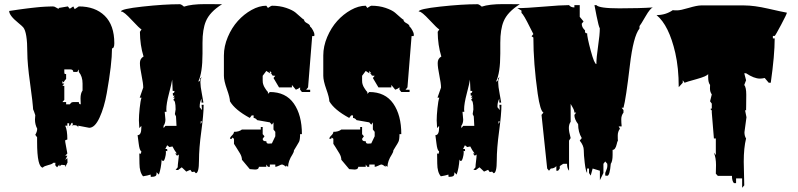

<svg xmlns="http://www.w3.org/2000/svg" viewBox="-20 -766 3866 930"><path d="M295.9 -79.1 306.2 -22.5 295.9 -11.7H306.2L295.9 8.8L306.2 0L307.1 21L295.9 43.5V34.2L278.3 32.2L267.6 39.6V30.8L256.3 44.4L247.6 34.2L248.5 22.5H237.8Q234.9 28.3 214.4 33.4Q193.8 38.6 188.5 44.4V45.9Q159.7 45.9 159.7 -79.1V-101.1L150.9 -112.8Q160.2 -128.9 160.2 -142.6Q149.4 -163.1 149.4 -187L150.9 -208Q150.9 -210 141.1 -236.8V-225.6Q139.2 -268.1 125.7 -362.8Q112.3 -457.5 112.3 -511.7Q112.3 -610.4 92.3 -633.8Q86.9 -640.1 68.4 -655.3Q24.4 -690.9 24.4 -712.9Q29.3 -713.4 46.4 -716.1Q63.5 -718.8 69.1 -719.5Q74.7 -720.2 90.3 -722.4Q106 -724.6 112.8 -725.3Q119.6 -726.1 133.8 -727.8Q147.9 -729.5 156 -730.2Q164.1 -731 176.5 -732.2Q189 -733.4 198 -733.6Q207 -733.9 218 -734.4Q229 -734.9 236.6 -734.9Q244.1 -734.9 252.2 -729.2Q260.3 -723.6 265.6 -723.6L264.6 -727.5L308.6 -734.9L317.9 -723.6L335 -734.9L341.8 -721.7L361.8 -734.9Q440.9 -734.9 487.3 -689.5Q533.7 -644 533.7 -556.6Q533.7 -531.7 522.5 -531.7Q522.5 -457 497.1 -314.5Q484.9 -245.6 462.2 -196.3Q439.5 -147 412.1 -147L358.9 -157.2V-148.4Q356.4 -159.7 340.3 -159.7H332.5V-160.6Q332.5 -171.4 329.3 -171.4Q326.2 -171.4 322.8 -163.8Q319.3 -156.2 317.6 -156.2Q315.9 -156.2 314.9 -157.2V-168.9H306.2V-157.2H295.9Q306.2 -136.7 306.2 -90.3L295.9 -86.9ZM371.1 -260.7 370.1 -289.1Q370.1 -314.5 379.9 -327.6V-361.3Q379.9 -396 361.8 -417.5V-429.7L354 -417.5H335Q335 -429.7 320.8 -429.7H291.5V-417.5Q291.5 -410.2 293 -408.7Q294.4 -407.2 300.3 -407.2V-383.8Q291 -374.5 289.1 -367.2L282.2 -373V-361.3H291.5L282.2 -350.1H291.5V-282.2L282.2 -271.5H300.3V-260.7H317.9Q318.8 -261.7 320.8 -263.9Q322.8 -266.1 323.2 -266.6Q323.7 -267.1 325.4 -268.6Q327.1 -270 328.1 -270.5Q333 -271.5 335 -271.5H361.8Q361.8 -260.7 371.1 -260.7ZM326.2 -157.2 332.5 -159.7V-157.2ZM306.2 -157.2Q307.1 -156.2 307.1 -154.8Q307.1 -153.3 306.2 -152.3ZM305.2 -149.4 306.2 -152.3V-147Q305.2 -147 305.2 -149.4Z M960.9 -559.1V-506.8Q960.9 -412.6 940.4 -371.1Q949.7 -371.1 949.7 -382.3V-386.2L958.5 -393.6Q950.7 -385.7 950.7 -366.9Q950.7 -348.1 957.8 -312Q964.8 -275.9 965.3 -269H956.1V-288.1Q947.3 -270.5 947.3 -251.5V-246.6L958.5 -232.9L956.5 -258.3H966.3V-254.4Q966.3 -212.9 955.1 -130.1Q943.8 -47.4 943.8 12Q943.8 71.3 928.7 73.2L921.4 65.4L909.7 67.4L901.9 56.6L880.4 65.9L881.8 64.5L860.4 44.4L842.3 57.6L830.6 56.6L840.8 44.4Q840.8 34.2 843.5 13.7Q846.2 -6.8 846.2 -17.6L837.4 -11.7L828.6 -22.5H836.4Q824.2 -38.6 815.4 -56.6L800.8 -53.7L789.6 -62.5L780.8 -44.4H789.6L790.5 -33.7L783.2 -35.2L783.7 -26.9Q783.7 -16.6 779.5 -1.5Q775.4 13.7 770.3 13.7Q765.1 13.7 763.2 5.9Q760.3 49.8 749.5 79.6L738.3 68.4V75.2Q738.3 83 732.9 86.9Q726.1 90.8 710.4 90.8L709.5 79.6Q695.3 84.5 672.9 87.9Q655.8 67.9 655.5 25.9Q655.3 -16.1 654.8 -22.5L662.6 -21.5L664.6 -33.7Q655.8 -36.1 651.6 -72Q647.5 -107.9 646.5 -111.3Q664.6 -111.3 664.6 -147.5V-156.2L654.8 -145.5L652.8 -183.1Q652.8 -206.1 656.5 -241.7Q660.2 -277.3 665.5 -293H656.7L673.8 -341.8Q673.8 -361.3 665.8 -400.4Q657.7 -439.5 657.7 -460.9Q657.7 -482.4 675.3 -492.2Q658.2 -547.4 657.7 -611.8L665.5 -623.5Q656.7 -627.4 618.4 -668.7Q580.1 -710 568.4 -710H565.4Q565.4 -722.7 670.4 -734.1Q775.4 -745.6 850.6 -745.6Q857.9 -745.6 871.1 -733.9Q907.7 -746.1 973.1 -746.1L1055.7 -745.6Q995.6 -708 977.1 -662.6Q960.9 -624 960.9 -559.1ZM785.6 -235.8 786.6 -224.6H777.8L781.2 -187Q781.2 -168.9 772 -156.2L772.5 -145.5L781.2 -156.2H835L832.5 -202.1L827.1 -213.4L830.6 -235.8Q830.6 -281.2 818.8 -281.2L827.1 -293H818.8L826.2 -302.7H817.9L816.9 -314.9Q825.2 -314.9 825.2 -325.7H816.4L814 -380.4Q811.5 -362.3 798.6 -313.2Q785.6 -264.2 785.6 -235.8ZM957.5 -177.2 953.1 -179.2Q952.1 -179.2 952.1 -173.3V-165.5Q952.1 -166.5 959.5 -178.2Q958.5 -177.2 957.5 -177.2ZM931.6 75.7 926.8 73.2ZM879.4 67.4Q879.4 65.9 880.4 65.9Z M1331.5 -342.8 1304.7 -388.2 1313.5 -398.9Q1299.8 -398.9 1298.8 -401.4Q1296.9 -407.7 1289.6 -411.1H1296.9L1287.1 -422.4V-411.1L1270 -422.4L1252.4 -398.9V-376Q1252.4 -363.8 1254.9 -357.7Q1257.3 -351.6 1258.3 -348.6Q1259.3 -345.7 1262.7 -340.8Q1266.1 -335.9 1267.1 -334Q1271.5 -326.7 1277.8 -320.3V-311.5L1287.1 -320.3Q1364.3 -320.3 1403.3 -264.4Q1442.4 -208.5 1442.4 -116.2H1433.6Q1433.6 -89.4 1428.5 -79.1Q1423.3 -68.8 1415.8 -57.4Q1408.2 -45.9 1403.8 -37.6Q1403.8 -29.3 1397 -18.6Q1375.5 14.6 1375.5 42L1366.2 35.6V42Q1364.3 40 1356.9 35.4Q1349.6 30.8 1345.9 30.8Q1342.3 30.8 1331.1 36.4Q1319.8 42 1313.5 42V30.8H1287.1V42H1277.8L1270 30.8V42H1233.9Q1233.9 55.2 1215.8 55.2L1189.9 53.2L1151.9 7.8Q1151.9 -6.8 1142.6 -22.7Q1133.3 -38.6 1123.5 -53.5Q1113.8 -68.4 1113.3 -69.3V-93.8L1105 -100.1L1103 -93.8H1093.8Q1093.8 -100.6 1103.5 -109.9Q1113.3 -119.1 1113.3 -127.4Q1138.2 -127.4 1151.9 -138.7H1243.2V-150.9H1252.4V-116.2L1261.2 -106L1252.4 -93.8Q1252.4 -82 1266.6 -82H1270Q1270 -70.3 1280.8 -70.3L1296.9 -71.3L1313.5 -106V-127.4L1304.7 -138.7V-173.3L1296.9 -162.1L1287.1 -173.3L1225.6 -184.1Q1218.8 -193.8 1208.5 -194.8V-207H1199.2L1189.9 -194.8Q1117.7 -233.9 1093.8 -275.4Q1093.8 -293 1079.1 -334Q1064.5 -375 1064.5 -398.9V-497.1Q1064.5 -542 1083.5 -586.9Q1102.5 -631.8 1132.1 -664.6Q1161.6 -697.3 1198.5 -717.8Q1235.4 -738.3 1270 -738.3L1277.8 -727.5Q1293.9 -738.3 1296.9 -738.3Q1335 -738.3 1366 -727.8Q1397 -717.3 1411.9 -704.8Q1426.8 -692.4 1438 -681.9Q1449.2 -671.4 1452.6 -671.4Q1452.6 -661.1 1467.5 -653.6Q1482.4 -646 1482.4 -636.7Q1489.3 -632.3 1496.1 -618.9Q1502.9 -605.5 1502.9 -600.3Q1502.9 -595.2 1502.4 -591.3H1492.2L1472.2 -342.8L1462.9 -331.5H1482.4V-320.3H1442.4L1433.6 -331.5V-342.8Q1424.8 -335 1413.1 -331.5L1394 -354.5V-342.8Z M1813 -342.8 1786.1 -388.2 1794.9 -398.9Q1781.2 -398.9 1780.3 -401.4Q1778.3 -407.7 1771 -411.1H1778.3L1768.6 -422.4V-411.1L1751.5 -422.4L1733.9 -398.9V-376Q1733.9 -363.8 1736.3 -357.7Q1738.8 -351.6 1739.7 -348.6Q1740.7 -345.7 1744.1 -340.8Q1747.6 -335.9 1748.5 -334Q1752.9 -326.7 1759.3 -320.3V-311.5L1768.6 -320.3Q1845.7 -320.3 1884.8 -264.4Q1923.8 -208.5 1923.8 -116.2H1915Q1915 -89.4 1909.9 -79.1Q1904.8 -68.8 1897.2 -57.4Q1889.6 -45.9 1885.3 -37.6Q1885.3 -29.3 1878.4 -18.6Q1856.9 14.6 1856.9 42L1847.7 35.6V42Q1845.7 40 1838.4 35.4Q1831.1 30.8 1827.4 30.8Q1823.7 30.8 1812.5 36.4Q1801.3 42 1794.9 42V30.8H1768.6V42H1759.3L1751.5 30.8V42H1715.3Q1715.3 55.2 1697.3 55.2L1671.4 53.2L1633.3 7.8Q1633.3 -6.8 1624 -22.7Q1614.7 -38.6 1605 -53.5Q1595.2 -68.4 1594.7 -69.3V-93.8L1586.4 -100.1L1584.5 -93.8H1575.2Q1575.2 -100.6 1585 -109.9Q1594.7 -119.1 1594.7 -127.4Q1619.6 -127.4 1633.3 -138.7H1724.6V-150.9H1733.9V-116.2L1742.7 -106L1733.9 -93.8Q1733.9 -82 1748 -82H1751.5Q1751.5 -70.3 1762.2 -70.3L1778.3 -71.3L1794.9 -106V-127.4L1786.1 -138.7V-173.3L1778.3 -162.1L1768.6 -173.3L1707 -184.1Q1700.2 -193.8 1689.9 -194.8V-207H1680.7L1671.4 -194.8Q1599.1 -233.9 1575.2 -275.4Q1575.2 -293 1560.5 -334Q1545.9 -375 1545.9 -398.9V-497.1Q1545.9 -542 1564.9 -586.9Q1584 -631.8 1613.5 -664.6Q1643.1 -697.3 1679.9 -717.8Q1716.8 -738.3 1751.5 -738.3L1759.3 -727.5Q1775.4 -738.3 1778.3 -738.3Q1816.4 -738.3 1847.4 -727.8Q1878.4 -717.3 1893.3 -704.8Q1908.2 -692.4 1919.4 -681.9Q1930.7 -671.4 1934.1 -671.4Q1934.1 -661.1 1949 -653.6Q1963.9 -646 1963.9 -636.7Q1970.7 -632.3 1977.5 -618.9Q1984.4 -605.5 1984.4 -600.3Q1984.4 -595.2 1983.9 -591.3H1973.6L1953.6 -342.8L1944.3 -331.5H1963.9V-320.3H1923.8L1915 -331.5V-342.8Q1906.2 -335 1894.5 -331.5L1875.5 -354.5V-342.8Z M2403.3 -559.1V-506.8Q2403.3 -412.6 2382.8 -371.1Q2392.1 -371.1 2392.1 -382.3V-386.2L2400.9 -393.6Q2393.1 -385.7 2393.1 -366.9Q2393.1 -348.1 2400.1 -312Q2407.2 -275.9 2407.7 -269H2398.4V-288.1Q2389.6 -270.5 2389.6 -251.5V-246.6L2400.9 -232.9L2398.9 -258.3H2408.7V-254.4Q2408.7 -212.9 2397.5 -130.1Q2386.2 -47.4 2386.2 12Q2386.2 71.3 2371.1 73.2L2363.8 65.4L2352.1 67.4L2344.2 56.6L2322.8 65.9L2324.2 64.5L2302.7 44.4L2284.7 57.6L2272.9 56.6L2283.2 44.4Q2283.2 34.2 2285.9 13.7Q2288.6 -6.8 2288.6 -17.6L2279.8 -11.7L2271 -22.5H2278.8Q2266.6 -38.6 2257.8 -56.6L2243.2 -53.7L2231.9 -62.5L2223.1 -44.4H2231.9L2232.9 -33.7L2225.6 -35.2L2226.1 -26.9Q2226.1 -16.6 2221.9 -1.5Q2217.8 13.7 2212.6 13.7Q2207.5 13.7 2205.6 5.9Q2202.6 49.8 2191.9 79.6L2180.7 68.4V75.2Q2180.7 83 2175.3 86.9Q2168.5 90.8 2152.8 90.8L2151.9 79.6Q2137.7 84.5 2115.2 87.9Q2098.1 67.9 2097.9 25.9Q2097.7 -16.1 2097.2 -22.5L2105 -21.5L2106.9 -33.7Q2098.1 -36.1 2094 -72Q2089.8 -107.9 2088.9 -111.3Q2106.9 -111.3 2106.9 -147.5V-156.2L2097.2 -145.5L2095.2 -183.1Q2095.2 -206.1 2098.9 -241.7Q2102.5 -277.3 2107.9 -293H2099.1L2116.2 -341.8Q2116.2 -361.3 2108.2 -400.4Q2100.1 -439.5 2100.1 -460.9Q2100.1 -482.4 2117.7 -492.2Q2100.6 -547.4 2100.1 -611.8L2107.9 -623.5Q2099.1 -627.4 2060.8 -668.7Q2022.5 -710 2010.7 -710H2007.8Q2007.8 -722.7 2112.8 -734.1Q2217.8 -745.6 2293 -745.6Q2300.3 -745.6 2313.5 -733.9Q2350.1 -746.1 2415.5 -746.1L2498 -745.6Q2438 -708 2419.4 -662.6Q2403.3 -624 2403.3 -559.1ZM2228 -235.8 2229 -224.6H2220.2L2223.6 -187Q2223.6 -168.9 2214.4 -156.2L2214.8 -145.5L2223.6 -156.2H2277.3L2274.9 -202.1L2269.5 -213.4L2272.9 -235.8Q2272.9 -281.2 2261.2 -281.2L2269.5 -293H2261.2L2268.6 -302.7H2260.3L2259.3 -314.9Q2267.6 -314.9 2267.6 -325.7H2258.8L2256.3 -380.4Q2253.9 -362.3 2241 -313.2Q2228 -264.2 2228 -235.8ZM2399.9 -177.2 2395.5 -179.2Q2394.5 -179.2 2394.5 -173.3V-165.5Q2394.5 -166.5 2401.9 -178.2Q2400.9 -177.2 2399.9 -177.2ZM2374 75.7 2369.1 73.2ZM2321.8 67.4Q2321.8 65.9 2322.8 65.9Z M2780.3 -164.6Q2762.2 -188 2762.2 -209.5L2771 -220.7H2762.2Q2762.2 -231.4 2753.9 -245.4Q2745.6 -259.3 2744.1 -262.7V-176.3Q2735.4 -163.6 2735.4 -146.2Q2735.4 -128.9 2744.1 -97.2L2736.3 -85V61Q2726.6 49.8 2726.6 27.3H2709.5Q2708 27.3 2700 32.7Q2691.9 38.1 2691.4 38.6V50.3L2683.1 61H2674.8V38.6Q2664.6 50.3 2647.9 50.3L2639.2 61L2630.4 50.3L2603 -209.5L2612.3 -220.7Q2596.7 -228.5 2584.5 -312Q2563.5 -460.4 2563.5 -584.5L2554.7 -590.3L2563.5 -601.1Q2560.5 -606 2547.9 -631.8Q2516.1 -696.3 2505.9 -703.6V-714.8L2485.8 -726.6Q2529.3 -726.6 2613.3 -733.9Q2697.3 -741.2 2736.3 -741.2Q2744.6 -730 2762.2 -730V-741.2H2788.1V-684.6L2806.6 -662.1L2797.9 -651.4Q2797.9 -635.3 2808.6 -624.5Q2814.9 -618.2 2814.2 -616.7Q2813.5 -615.2 2813.5 -612.5Q2813.5 -609.9 2815.9 -607.2Q2818.4 -604.5 2820.8 -604.5L2823.7 -606Q2823.7 -586.4 2841.3 -521Q2858.9 -455.6 2868.7 -455.6V-456.1Q2868.7 -486.3 2877 -542.5Q2885.3 -598.6 2885.3 -628.9Q2879.9 -637.2 2869.6 -688.7Q2859.4 -740.2 2859.4 -741.2H2868.7Q2881.8 -725.6 2979.5 -725.6Q3077.1 -725.6 3143.1 -730Q3130.4 -727.5 3106.7 -686.5Q3083 -645.5 3077.6 -639.6V-627.9Q3047.4 -590.3 3030.8 -448.2Q3011.7 -286.1 3000 -244.1H2991.2L3000 -232.9V-220.7Q2989.3 -206.5 2989.3 -189Q2989.3 -171.4 2991.2 -153.8H2976.6L2982.9 -142.6Q2972.2 -128.9 2972.2 -109.1Q2972.2 -89.4 2973.1 -85Q2969.7 -80.1 2967.3 -67.9Q2960.9 -40 2947.3 -40V-16.1Q2947.3 15.6 2938.5 27.3Q2933.6 85.4 2921.4 85.4L2911.6 84.5V71.8Q2911.6 70.3 2916.7 58.6Q2921.9 46.9 2921.9 38.1Q2921.9 29.3 2921.4 27.3L2911.6 16.1L2902.8 27.3V71.8L2885.7 106.9V61L2850.6 50.3L2841.3 84.5L2833 71.8V50.3H2823.7V71.8Q2816.9 62.5 2812.3 23.2Q2807.6 -16.1 2807.6 -38.6Q2807.6 -61 2788.1 -85L2797.9 -97.2Q2780.3 -126 2780.3 -164.6Z M3582.5 17.6 3585 131.8 3574.7 143.6V98.1H3545.4V121.1H3535.2Q3525.4 111.3 3525.4 85.9H3457L3447.3 75.2L3448.2 33.2Q3448.2 -1 3438 -26.9L3447.3 -15.1V-95.2H3438L3427.7 -220.7V-230.5L3420.9 -238.3L3427.7 -240.7V-264.2L3419.4 -275.4L3427.7 -308.6Q3418.9 -321.3 3418.9 -336.9Q3418.9 -352.5 3419.4 -354.5Q3410.2 -366.2 3410.2 -391.1V-407.7Q3405.3 -397 3354 -382.8Q3302.7 -368.7 3295.9 -365.2L3287.1 -377.4V-365.2L3267.6 -343.8Q3267.6 -436.5 3251 -509.3Q3220.2 -643.6 3160.2 -692.9Q3204.1 -692.9 3238.8 -716.8Q3244.1 -715.8 3260 -715.8Q3275.9 -715.8 3316.2 -727.8Q3356.4 -739.7 3375.5 -739.7H3585Q3632.8 -739.7 3700.9 -724.1Q3769 -708.5 3791.5 -704.6Q3791.5 -698.7 3763.9 -646.7Q3736.3 -594.7 3732.4 -591.8H3723.6V-580.1H3732.4Q3732.4 -498.5 3713.4 -365.2H3703.6L3684.1 -388.2Q3670.9 -385.3 3660.6 -385.3Q3632.8 -385.3 3593.8 -411.1H3585L3593.8 -377.4L3585 -354.5Q3594.7 -342.8 3594.7 -307.1Q3594.7 -271.5 3594.2 -252.4Q3593.8 -233.4 3593.8 -230.5Q3593.3 -230.5 3591.3 -232.9Q3589.4 -232.9 3589.4 -229.5L3595.7 -198.2L3585.9 -125.5Q3585.9 -107.4 3593.8 -95.2Q3582.5 -49.8 3582.5 17.6Z"/></svg>

Font: Butcherman Caps
Style: Regular
Weight: 400
Version: Version 001.003